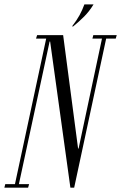

<svg xmlns="http://www.w3.org/2000/svg" viewBox="-80 -860 555 880"><path d="M255.5 -739Q282.1 -760.5 305.9 -784.4Q329.6 -808.2 348.8 -839.9H306.8Q297.4 -813.8 284.6 -790.4Q271.9 -767.1 250.1 -739ZM242.6 0H260L410 -699H390.8L280.2 -179.1H277.9L209.4 -699H135.1L-14.9 0H3.1L147.4 -669.5H149.8ZM347.6 -699 343.6 -683H450.4L455 -699ZM-55.9 -16 -59.9 0H48.8L53.4 -16ZM90.1 -699 85.1 -683H141.1L145.1 -699Z"/></svg>

Font: Emberly Black
Style: Italic
Weight: 900
Italic angle: -12°
Designer: Rajesh Rajput
Foundry: Rajesh Rajput
Version: Version 1.000